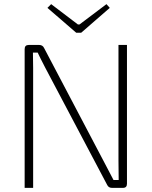

<svg xmlns="http://www.w3.org/2000/svg" viewBox="-20 -907 732 927"><path d="M510 -869 372 -749H348L209 -869L227 -887L356 -789H364L494 -887ZM593 -690V-20Q593 0 574 0H520Q504 0 497 -15L199 -579Q171 -633 162 -653H139Q140 -628 140 -578V0H99V-670Q99 -690 119 -690H169Q186 -690 193 -675L483 -124Q490 -111 528 -38H553Q553 -54 552.5 -85.5Q552 -117 552 -132V-690Z"/></svg>

Font: Exo 2.0 Extra Light
Style: Regular
Weight: 250
Designer: Natanael Gama
Version: Version 1.001;PS 001.001;hotconv 1.0.70;makeotf.lib2.5.58329